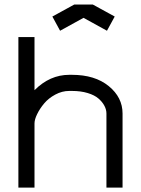

<svg xmlns="http://www.w3.org/2000/svg" viewBox="-20 -852 640 872"><path d="M463.4 -336.4Q463.4 -354 454.3 -371.3Q445.3 -388.7 427.5 -404.3Q409.7 -419.9 378.4 -429.4Q347.2 -439 306.6 -439H294.4Q261.7 -439 231 -422.4Q200.2 -405.8 180.4 -382.1Q160.6 -358.4 148.7 -333.7Q136.7 -309.1 136.7 -291.5V0H63.5V-683.6H136.7V-442.4Q206.5 -512.2 294.4 -512.2H306.6Q411.1 -512.2 473.9 -460.9Q536.6 -409.7 536.6 -336.4V0H463.4ZM401.4 -831.5 501 -776.9 465.8 -712.4 359.4 -771 252.9 -712.4 217.8 -776.9 317.4 -831.5Z"/></svg>

Font: Anka/Coder
Style: Regular
Weight: 400
Monospace: yes
Version: Version 001.100